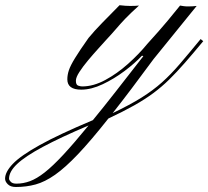

<svg xmlns="http://www.w3.org/2000/svg" viewBox="-291 -352 820 756"><path d="M-228.5 384.3Q-249.5 384.3 -260.3 373.5Q-271 362.8 -271 351.6Q-271 325.2 -240.5 293.2Q-210 261.2 -134.5 219.2Q-59.1 177.2 74.7 121.1Q115.2 71.8 164.1 9.3Q212.9 -53.2 273.4 -130.9L268.1 -132.8Q240.7 -103.5 199.5 -72.5Q158.2 -41.5 113.3 -20.3Q68.4 1 28.8 1Q-25.9 1 -25.9 -39.6Q-25.9 -57.1 -19.8 -75.4Q-13.7 -93.8 4.2 -123Q22 -152.3 57.6 -202.6Q80.1 -230 111.6 -262.2Q143.1 -294.4 179.7 -331.5Q195.3 -330.1 202.9 -329.3Q210.4 -328.6 221.7 -328.6Q243.2 -328.6 256.3 -330.1Q222.7 -299.8 202.4 -278.6Q182.1 -257.3 165.8 -238Q149.4 -218.8 126.5 -194.3Q115.2 -181.6 95.7 -160.2Q76.2 -138.7 55.9 -114.5Q35.6 -90.3 21.7 -68.8Q7.8 -47.4 7.8 -34.2Q7.8 -18.1 16.6 -14.9Q25.4 -11.7 32.7 -11.7Q76.7 -11.7 123.3 -36.9Q169.9 -62 212.9 -100.3Q255.9 -138.7 288.6 -178.7Q338.4 -233.4 368.4 -269.5Q398.4 -305.7 418 -330.1Q423.3 -329.1 431.6 -327.9Q439.9 -326.7 448.2 -326.7Q454.6 -326.7 465.8 -327.1Q477.1 -327.6 483.4 -328.6L313.5 -119.1Q267.1 -56.2 227.3 -3.4Q187.5 49.3 152.8 93.3Q220.2 61 265.9 32.5Q311.5 3.9 346.7 -27.6Q381.8 -59.1 417 -100.1Q452.1 -141.1 499 -198.2L509.3 -189.9Q468.8 -141.1 436.8 -104.5Q404.8 -67.9 375.5 -39.1Q346.2 -10.3 313 14.4Q279.8 39.1 237.3 63Q194.8 86.9 135.7 114.7Q66.9 201.7 16.4 254.9Q-34.2 308.1 -74.2 336.2Q-114.3 364.3 -150.9 374.3Q-187.5 384.3 -228.5 384.3ZM-226.6 371.1Q-199.2 371.1 -172.9 361.3Q-146.5 351.6 -115 326.9Q-83.5 302.2 -41.7 257.3Q0 212.4 57.6 142.1Q-53.7 189.5 -122.8 226.6Q-191.9 263.7 -223.6 293.7Q-255.4 323.7 -255.4 351.6Q-255.4 356.9 -248.5 364Q-241.7 371.1 -226.6 371.1Z"/></svg>

Font: Pinyon Script
Style: Regular
Weight: 400
Designer: Nicole Fally, Eben Sorkin
Foundry: Sorkin Type Co.
Version: Version 1.008; ttfautohint (v1.8.4.7-5d5b)